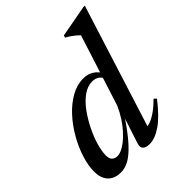

<svg xmlns="http://www.w3.org/2000/svg" viewBox="-203 -845 978 978"><g transform="rotate(-45 285.5 -356.0)"><path d="M385.5 -377Q378 -399 362.8 -410.5Q347.5 -422 324.5 -422Q290.5 -422 258.5 -399Q226.5 -376 199.2 -338.5Q172 -301 151 -258.2Q130 -215.5 118.5 -175.2Q107 -135 107 -106.5Q107 -82.5 118 -72Q129 -61.5 147.5 -61.5Q160.5 -61.5 177.8 -69.2Q195 -77 214.5 -92.2Q234 -107.5 254.2 -129.8Q274.5 -152 293.2 -180.8Q312 -209.5 327.5 -244L450.5 -628.5Q441.5 -637.5 431.5 -645.8Q421.5 -654 410 -662Q398.5 -670 384.5 -677L388 -689.5L561 -721.5H571L355 -38L339.5 -60.5Q356.5 -58 378.8 -65.2Q401 -72.5 427.5 -90.8Q454 -109 483.5 -139L496 -126.5Q438.5 -52.5 392 -20.8Q345.5 11 306.5 11Q279 11 268.2 -0.8Q257.5 -12.5 265 -35.5L319 -201H329.5Q288 -136.5 254.5 -95Q221 -53.5 194.2 -30.8Q167.5 -8 144.5 1Q121.5 10 101 10Q73 10 51.8 -0.8Q30.5 -11.5 18.5 -33.8Q6.5 -56 6.5 -90Q6.5 -133 22.5 -183.5Q38.5 -234 66.8 -283.8Q95 -333.5 132.5 -374.5Q170 -415.5 213.5 -440.2Q257 -465 303.5 -465Q335 -465 358.8 -450Q382.5 -435 401 -403.5Z"/></g></svg>

Font: Newsreader 36pt Medium
Style: Italic
Weight: 500
Italic angle: -17°
Designer: Hugues Gentile
Foundry: Production Type
Version: Version 1.003